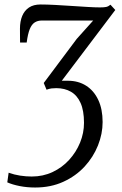

<svg xmlns="http://www.w3.org/2000/svg" viewBox="-20 -587 546 856"><path d="M136.5 249Q100 249 67.5 242.5Q35 236 12.5 226L18.5 183Q43.5 192 69.8 196Q96 200 121.5 200Q172 200 214.5 180Q257 160 288.2 125.8Q319.5 91.5 337 48.8Q354.5 6 354.5 -39.5Q354.5 -94 339.2 -128Q324 -162 296.2 -178Q268.5 -194 230.5 -194Q219.5 -194 209.5 -192.8Q199.5 -191.5 187.5 -187L175 -217L322 -413.5L395.5 -495.5Q367.5 -495.5 338 -495.5Q308.5 -495.5 279 -495.5Q249.5 -495.5 221 -495.5Q192.5 -495.5 166.5 -495.5Q148 -495.5 134.5 -486.8Q121 -478 112.5 -456.8Q104 -435.5 99 -397.5H69.5Q69.5 -409 69.2 -425.5Q69 -442 69 -459Q69 -491.5 79 -515.8Q89 -540 109.2 -553.5Q129.5 -567 160.5 -567Q189.5 -567 226 -565Q262.5 -563 300 -560.5Q337.5 -558 370.8 -556Q404 -554 426 -554Q443.5 -554 453.2 -556Q463 -558 472.5 -566L494 -542.5L255.5 -227Q262.5 -227 268.2 -227Q274 -227 283 -227Q329 -227 363.8 -205Q398.5 -183 418 -141.8Q437.5 -100.5 437.5 -43Q437.5 9.5 416.8 61.5Q396 113.5 357 155.8Q318 198 262.2 223.5Q206.5 249 136.5 249Z"/></svg>

Font: Merriweather Light
Style: Italic
Weight: 300
Italic angle: -7.8°
Designer: Eben Sorkin
Foundry: Eben Sorkin
Version: Version 2.101